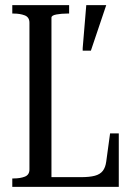

<svg xmlns="http://www.w3.org/2000/svg" viewBox="-20 -730 512 750"><path d="M250 -710H28V-677H34Q58 -677 76.5 -670Q95 -663 95 -641V-68Q95 -47 77 -40Q59 -33 34 -33H28V0H444V-209H410L395 -99Q392 -76 381.5 -62.5Q371 -49 350.5 -43.5Q330 -38 296 -38H181V-661Q181 -670 200.5 -673.5Q220 -677 241 -677H250ZM335 -532 395 -710H317L303 -542V-532Z"/></svg>

Font: Roboto Serif 120pt ExtraCondensed
Style: Regular
Weight: 400
Width: 2
Designer: Greg Gazdowicz
Foundry: Commercial Type
Version: Version 1.008